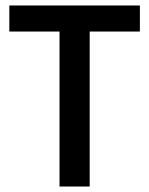

<svg xmlns="http://www.w3.org/2000/svg" viewBox="-20 -680 544 700"><path d="M197 0V-565H14V-660H490V-565H307V0Z"/></svg>

Font: Bricolage Grotesque 96pt Medium
Style: Regular
Weight: 500
Designer: Mathieu Triay
Foundry: Atelier Triay
Version: Version 1.001; ttfautohint (v1.8.4.7-5d5b);gftools[0.9.33.de